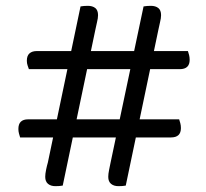

<svg xmlns="http://www.w3.org/2000/svg" viewBox="-20 -633 707 658"><path d="M566 -162H49Q47 -168 45 -175.5Q43 -183 43 -191Q43 -208 51.5 -216Q60 -224 76 -224H594Q596 -218 598 -210.5Q600 -203 600 -194Q600 -178 591.5 -170Q583 -162 566 -162ZM596 -396H79Q77 -402 74.5 -409Q72 -416 72 -425Q72 -442 81 -450Q90 -458 106 -458H624Q626 -452 628 -444.5Q630 -437 630 -428Q630 -412 621.5 -404Q613 -396 596 -396ZM307 -532 195 3Q190 4 183.5 4.5Q177 5 170 5Q154 5 144.5 -3Q135 -11 135 -27Q135 -37 138 -51.5Q141 -66 144 -76L256 -611Q261 -612 268 -612.5Q275 -613 281 -613Q297 -613 306.5 -605.5Q316 -598 316 -581Q316 -571 312.5 -557Q309 -543 307 -532ZM523 -532 411 3Q406 4 399.5 4.5Q393 5 386 5Q370 5 360.5 -3Q351 -11 351 -27Q351 -37 354 -51.5Q357 -66 359 -76L472 -611Q477 -612 484 -612.5Q491 -613 497 -613Q513 -613 522.5 -605.5Q532 -598 532 -581Q532 -571 528.5 -557Q525 -543 523 -532Z"/></svg>

Font: Baloo Tamma 2
Style: Regular
Weight: 400
Designer: Divya Kowshik, Shuchita Grover and Ek Type
Foundry: Ek Type
Version: Version 1.700